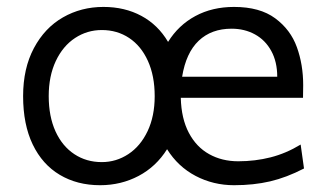

<svg xmlns="http://www.w3.org/2000/svg" viewBox="-20 -528 957 560"><path d="M662.6 12.2Q602.1 12.2 550.5 -14.9Q499 -42 467.3 -92.8Q435.5 -42 384.3 -14.9Q333 12.2 272 12.2Q205.1 12.2 154.3 -18.1Q103.5 -48.3 75.4 -106.7Q47.4 -165 47.4 -247.6Q47.4 -328.6 78.9 -387.7Q110.4 -446.8 163.6 -477.3Q216.8 -507.8 281.7 -507.8Q343.8 -507.8 392.3 -481.7Q440.9 -455.6 470.2 -405.8Q500.5 -454.6 549.8 -481.2Q599.1 -507.8 662.6 -507.8Q737.8 -507.8 782.7 -474.6Q827.6 -441.4 845.9 -390.4Q864.3 -339.4 864.3 -279.8Q864.3 -251 863.8 -242.7H507.3Q508.8 -182.1 530.8 -140.6Q552.7 -99.1 590.1 -78.4Q627.4 -57.6 674.8 -57.6Q724.1 -57.6 769.3 -69.1Q814.5 -80.6 856.9 -106.4L866.7 -36.6Q815.9 -10.3 767.8 1Q719.7 12.2 662.6 12.2ZM276.9 -55.2Q318.8 -55.2 354.2 -78.4Q389.6 -101.6 410.4 -145.3Q431.2 -189 431.2 -247.6Q431.2 -306.6 411.4 -350.3Q391.6 -394 356.7 -417.2Q321.8 -440.4 276.9 -440.4Q234.4 -440.4 199 -417.2Q163.6 -394 142.8 -350.1Q122.1 -306.2 122.1 -247.6Q122.1 -188.5 141.8 -145Q161.6 -101.6 196.8 -78.4Q231.9 -55.2 276.9 -55.2ZM655.3 -444.3Q596.7 -444.3 559.6 -409.2Q522.5 -374 511.2 -304.2H788.6Q788.6 -347.7 771.2 -379.4Q753.9 -411.1 723.6 -427.7Q693.4 -444.3 655.3 -444.3Z"/></svg>

Font: Lesson One Light
Style: Regular
Weight: 300
Designer: But Ko, Victor Gaultney, Annie Olsen, Julie Remington, Don Collingsworth, Eric Hays, Becca Hirsbrunner
Version: Version 1.100